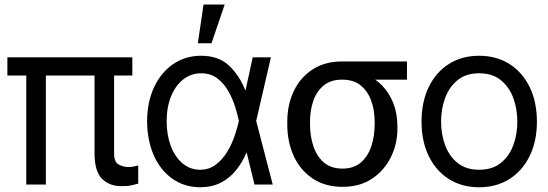

<svg xmlns="http://www.w3.org/2000/svg" viewBox="-20 -792 2352 824"><path d="M547.9 -545.9V-467.8H11.7V-545.9ZM176.8 -545.9V0H92.8V-545.9ZM385.7 -545.9H469.7V-134.8Q469.2 -96.7 489.3 -85.9Q509.3 -75.2 530.3 -75.2Q542.5 -75.2 554.7 -77.6Q566.9 -80.1 573.2 -82V-3.9Q562.5 -1 544.4 3.2Q526.4 7.3 501 6.8Q450.7 7.3 418.2 -24.4Q385.7 -56.2 385.7 -134.8Z M837.9 11.7Q769.5 10.7 718.5 -25.9Q667.5 -62.5 639.6 -126.2Q611.8 -189.9 611.3 -272.5Q611.8 -355 641.4 -418Q670.9 -481 723.1 -516.8Q775.4 -552.7 842.8 -552.7Q918 -552.7 962.6 -510.7Q1007.3 -468.8 1033.2 -403.3H1066.4L1079.1 -274.4L1150.4 0H1072.3L1004.9 -274.4Q999.5 -300.3 988.8 -334.7Q978 -369.1 959.5 -401.6Q940.9 -434.1 912.4 -455.8Q883.8 -477.5 842.8 -477.5Q799.8 -477.5 766.4 -451.2Q732.9 -424.8 714.1 -378.4Q695.3 -332 695.3 -271.5Q695.3 -212.4 713.1 -165.3Q731 -118.2 763.2 -91.1Q795.4 -64 837.9 -63.5Q877.4 -63.5 906.2 -85.4Q935.1 -107.4 955.1 -140.6Q975.1 -173.8 987.1 -209.2Q999 -244.6 1004.9 -271.5L1064.5 -545.9H1142.6L1079.1 -271.5L1066.4 -137.7H1038.1Q1019.5 -93.8 991.9 -60.1Q964.4 -26.4 926.3 -7.3Q888.2 11.7 837.9 11.7ZM829.1 -606.4 853.5 -772.5H944.3L887.7 -606.4Z M1212.9 -258.8V-269.5Q1212.9 -342.8 1241 -401.4Q1269 -460 1321.8 -494.1Q1374.5 -528.3 1448.2 -528.3Q1463.9 -526.9 1477.1 -517.6Q1490.2 -508.3 1506.1 -496.3Q1522 -484.4 1545.9 -474.6Q1589.4 -457 1620.6 -424.3Q1651.9 -391.6 1668.7 -347.2Q1685.5 -302.7 1685.5 -249V-238.3Q1685.5 -174.8 1657.7 -117.9Q1629.9 -61 1577.4 -25.6Q1524.9 9.8 1450.2 9.8Q1375.5 9.8 1322.3 -25.6Q1269 -61 1241 -121.8Q1212.9 -182.6 1212.9 -258.8ZM1310.5 -269.5V-258.8Q1310.5 -207.5 1325 -164.3Q1339.4 -121.1 1370.1 -94.7Q1400.9 -68.4 1450.2 -68.4Q1498.5 -68.4 1528.8 -94.7Q1559.1 -121.1 1573.5 -164.3Q1587.9 -207.5 1587.9 -258.8V-269.5Q1587.9 -318.4 1573.2 -359.4Q1558.6 -400.4 1528.1 -425.3Q1497.6 -450.2 1448.2 -450.2Q1399.9 -450.2 1369.4 -425.3Q1338.9 -400.4 1324.7 -359.4Q1310.5 -318.4 1310.5 -269.5ZM1726.6 -528.3V-450.2H1448.2V-528.3Z M2036.1 11.7Q1962.4 11.7 1906.7 -23.4Q1851.1 -58.6 1820.1 -122.1Q1789.1 -185.5 1789.1 -269.5Q1789.1 -355 1820.1 -418.7Q1851.1 -482.4 1906.7 -517.6Q1962.4 -552.7 2036.1 -552.7Q2110.4 -552.7 2166 -517.6Q2221.7 -482.4 2252.9 -418.7Q2284.2 -355 2284.2 -269.5Q2284.2 -185.5 2252.9 -122.1Q2221.7 -58.6 2166 -23.4Q2110.4 11.7 2036.1 11.7ZM2036.1 -63.5Q2092.8 -63.5 2128.9 -92.3Q2165 -121.1 2182.6 -168.2Q2200.2 -215.3 2200.2 -269.5Q2200.2 -324.7 2182.6 -372.1Q2165 -419.4 2128.9 -448.5Q2092.8 -477.5 2036.1 -477.5Q1980.5 -477.5 1944.3 -448.5Q1908.2 -419.4 1890.6 -372.1Q1873 -324.7 1873 -269.5Q1873 -215.3 1890.6 -168.2Q1908.2 -121.1 1944.3 -92.3Q1980.5 -63.5 2036.1 -63.5Z"/></svg>

Font: Inter Tight
Style: Regular
Weight: 400
Designer: Rasmus Andersson
Foundry: rsms
Version: Version 3.002